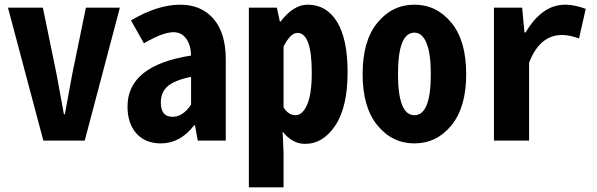

<svg xmlns="http://www.w3.org/2000/svg" viewBox="-20 -594 2520 811"><path d="M163.1 0 13.7 -561.5H161.1L218.8 -281.2Q223.6 -252.9 234.4 -196.3Q245.1 -139.6 250 -111.3H253.9Q275.4 -224.6 285.2 -281.2L342.8 -561.5H486.3L337.9 0Z M659.2 11.7Q593.8 11.7 556.2 -30.3Q518.6 -72.3 518.6 -144.5Q518.6 -317.4 787.1 -359.4Q786.1 -404.3 766.1 -431.2Q746.1 -458 712.9 -458Q668 -458 587.9 -411.1L533.2 -507.8Q645.5 -574.2 741.2 -574.2Q830.1 -574.2 881.8 -514.6Q933.6 -455.1 933.6 -342.8V0H815.4L803.7 -64.5H799.8Q741.2 11.7 659.2 11.7ZM709 -100.6Q752.9 -100.6 787.1 -152.3V-269.5Q716.8 -254.9 688 -229.5Q659.2 -204.1 659.2 -161.1Q659.2 -100.6 709 -100.6Z M1031.2 197.3V-561.5H1149.4L1162.1 -502.9H1165Q1219.7 -574.2 1279.3 -574.2Q1359.4 -574.2 1403.8 -501.5Q1448.2 -428.7 1448.2 -290Q1448.2 -141.6 1396.5 -64Q1344.7 13.7 1268.6 13.7Q1214.8 13.7 1173.8 -38.1L1177.7 51.8V197.3ZM1228.5 -107.4Q1257.8 -107.4 1277.3 -151.9Q1296.9 -196.3 1296.9 -287.1Q1296.9 -455.1 1236.3 -455.1Q1207 -455.1 1177.7 -397.5V-140.6Q1198.2 -107.4 1228.5 -107.4Z M1886.7 -64.5Q1824.2 11.7 1730.5 11.7Q1636.7 11.7 1574.2 -64.5Q1511.7 -140.6 1511.7 -281.2Q1511.7 -421.9 1574.2 -498Q1636.7 -574.2 1730.5 -574.2Q1824.2 -574.2 1886.7 -498Q1949.2 -421.9 1949.2 -281.2Q1949.2 -140.6 1886.7 -64.5ZM1799.8 -281.2Q1799.8 -367.2 1781.7 -411.6Q1763.7 -456.1 1730.5 -456.1Q1661.1 -456.1 1661.1 -281.2Q1661.1 -107.4 1730.5 -107.4Q1799.8 -107.4 1799.8 -281.2Z M2066.4 0V-561.5H2185.5L2195.3 -457H2200.2Q2269.5 -574.2 2367.2 -574.2Q2406.2 -574.2 2454.1 -556.6L2425.8 -431.6Q2384.8 -446.3 2354.5 -446.3Q2259.8 -446.3 2214.8 -329.1V0Z"/></svg>

Font: GenEi Gothic M Regular
Style: Bold
Weight: 700
Designer: o_tamon (Modified); [Source Han Sans]
Ryoko NISHIZUKA  (kana & ideographs); Paul D. Hunt (Latin, Greek & Cyrillic); Wenl
Version: Version 1.1a;Original Version 1.004